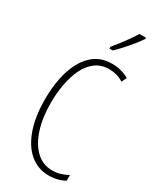

<svg xmlns="http://www.w3.org/2000/svg" viewBox="-239 -1017 899 1096"><g transform="rotate(30 210.5 -469.5)"><path d="M286 -689Q234 -689 196.5 -661Q159 -633 136.5 -586Q114 -539 103 -479.5Q92 -420 92 -357Q92 -258 116.5 -183Q141 -108 185.5 -66.5Q230 -25 291 -25Q324 -25 350 -34.5Q376 -44 393 -53V-16Q373 -4 345.5 3Q318 10 289 10Q217 10 164 -34.5Q111 -79 82 -161.5Q53 -244 53 -358Q53 -430 66 -496Q79 -562 107 -613.5Q135 -665 179 -694.5Q223 -724 286 -724Q345 -724 397 -695L381 -662Q357 -677 332.5 -683Q308 -689 286 -689ZM377 -941Q361 -917 338.5 -889.5Q316 -862 292 -835.5Q268 -809 249 -791H227V-803Q260 -843 285 -877Q310 -911 334 -949H377Z"/></g></svg>

Font: Noto Sans Tamil ExtraCondensed ExtraLight
Style: Regular
Weight: 200
Width: 2
Designer: Jelle Bosma - Monotype Design Team
Foundry: Monotype Imaging Inc.
Version: Version 2.004; ttfautohint (v1.8.4.7-5d5b)